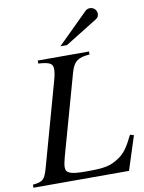

<svg xmlns="http://www.w3.org/2000/svg" viewBox="-103 -942 757 1007"><g transform="rotate(-10 275.5 -438.0)"><path d="M559 -180 539 -186C511 -128 489 -95 457 -74C408 -41 377 -36 277 -36C195 -36 172 -46 172 -77C172 -91 176 -108 182 -131L302 -560C318 -617 343 -633 403 -637V-653H130V-637C192 -633 207 -623 207 -594C207 -579 204 -559 196 -532L74 -94C56 -31 48 -22 -8 -16V0H501ZM260 -706H295L466 -812C478 -819 483 -828 483 -840C483 -860 467 -876 447 -876C437 -876 429 -873 422 -866Z"/></g></svg>

Font: XITS
Style: Italic
Weight: 400
Italic angle: -16.33°
Designer: MicroPress Inc., with final additions and corrections provided by Coen Hoffman, Elsevier (retired)
Version: Version 1.302